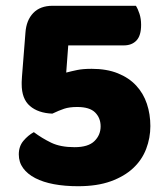

<svg xmlns="http://www.w3.org/2000/svg" viewBox="-20 -628 562 664"><path d="M68 -515Q71 -558 95 -583Q119 -608 162 -608H450Q457 -597 462.5 -580Q468 -563 468 -542Q468 -505 452 -488Q436 -471 408 -471H216L209 -377Q228 -382 247.5 -386Q267 -390 297 -390Q349 -390 387.5 -374.5Q426 -359 451 -332Q476 -305 488 -269Q500 -233 500 -192Q500 -151 485.5 -113Q471 -75 440.5 -46.5Q410 -18 363 -1Q316 16 250 16Q204 16 166.5 9Q129 2 102 -12Q75 -26 60 -46.5Q45 -67 45 -94Q45 -122 61 -141Q77 -160 97 -171Q125 -150 157 -134.5Q189 -119 238 -119Q285 -119 306.5 -140Q328 -161 328 -191Q328 -220 309 -239Q290 -258 247 -258Q220 -258 202 -252Q184 -246 161 -235Q112 -237 83.5 -261.5Q55 -286 55 -337Q55 -340 55 -344.5Q55 -349 56 -363L68 -515Z"/></svg>

Font: Baloo 2 Latin ExtraBold
Style: Regular
Weight: 400
Designer: Sarang Kulkarni and Ek Type
Foundry: Ek Type
Version: Version 1.001